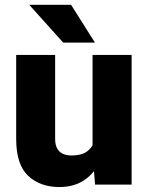

<svg xmlns="http://www.w3.org/2000/svg" viewBox="-20 -752 603 782"><path d="M356.9 -528.3H516.1V0H367.2L356.9 -128.4ZM416.5 -238.3Q416.5 -167 394.5 -110.8Q372.6 -54.7 329.1 -22.5Q285.6 9.8 221.7 9.8Q143.6 9.8 94.7 -35.9Q45.9 -81.5 45.9 -186.5V-528.3H204.6V-185.5Q204.6 -162.6 212.6 -147.7Q220.7 -132.8 235.8 -125.7Q251 -118.7 271.5 -118.7Q311 -118.7 333 -134Q355 -149.4 364.3 -176.5Q373.5 -203.6 373.5 -237.3ZM366.7 -578.6H237.3L99.1 -732.4H269.5Z"/></svg>

Font: Heebo ExtraBold
Style: Regular
Weight: 800
Designer: Oded Ezer
Foundry: Ezer Type House
Version: Version 3.100